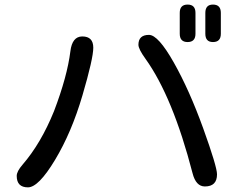

<svg xmlns="http://www.w3.org/2000/svg" viewBox="-20 -847 1040 835"><path d="M337.9 -688.5Q385.7 -688.5 385.7 -639.6Q385.7 -592.8 338.4 -431.6Q291 -270.5 219.2 -151.4Q147.5 -32.2 101.6 -32.2Q52.7 -32.2 52.7 -82Q52.7 -101.6 78.1 -130.9Q158.2 -223.6 214.8 -363.3Q272.5 -514.6 286.1 -624Q293.9 -688.5 337.9 -688.5ZM627.9 -695.3Q668 -695.3 735.8 -575.2Q803.7 -455.1 863.8 -288.6Q923.8 -122.1 923.8 -88.9Q923.8 -36.1 871.1 -36.1Q832 -36.1 817.4 -93.8Q731.4 -425.8 612.3 -591.8Q582 -633.8 582 -652.3Q582 -695.3 627.9 -695.3ZM873 -791Q873 -827.1 906.2 -827.1Q940.4 -827.1 940.4 -791V-700.2Q940.4 -664.1 906.2 -664.1Q873 -664.1 873 -700.2ZM761.7 -791Q761.7 -827.1 795.9 -827.1Q830.1 -827.1 830.1 -791V-700.2Q830.1 -664.1 795.9 -664.1Q761.7 -664.1 761.7 -700.2Z"/></svg>

Font: MotoyaLMaru
Style: W3 mono
Weight: 400
Version: Version 1.01